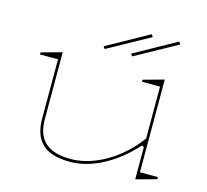

<svg xmlns="http://www.w3.org/2000/svg" viewBox="-105 -842 1053 978"><g transform="rotate(15 421.0 -353.0)"><path d="M342 15Q243 15 196.5 -29Q150 -73 150 -162V-474H55V-485L164 -515V-162Q164 -80 208 -40Q252 0 342 0Q404 0 466.5 -24.5Q529 -49 586 -94Q643 -139 688 -200V-474H593V-485L702 -515V-26H797V-15L688 15V-155L677 -161Q602 -77 514.5 -31Q427 15 342 15ZM511 -586 502 -598 723 -721 732 -708ZM366 -586 357 -598 578 -721 587 -708Z"/></g></svg>

Font: Kalnia SemiExpanded Thin
Style: Regular
Weight: 250
Width: 6
Designer: Frida Medrano
Foundry: Frida Medrano
Version: Version 1.105